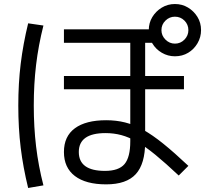

<svg xmlns="http://www.w3.org/2000/svg" viewBox="-20 -875 1040 955"><path d="M508 42Q407 42 352.5 0.5Q298 -41 298 -119Q298 -197 352.5 -237Q407 -277 508 -277Q558 -277 602 -266Q646 -255 692 -229.5Q738 -204 792.5 -160Q847 -116 917 -50L869 -2Q803 -64 753 -105Q703 -146 662 -169.5Q621 -193 583.5 -203Q546 -213 505 -213Q372 -213 372 -119Q372 -25 502 -25Q571 -25 599.5 -59Q628 -93 628 -172V-662H298V-729H768V-662H702V-169Q702 -60 655.5 -9Q609 42 508 42ZM298 -431V-497H895V-431ZM850 -595Q815 -595 785 -612.5Q755 -630 737.5 -659.5Q720 -689 720 -725Q720 -761 737.5 -790Q755 -819 784.5 -837Q814 -855 850 -855Q886 -855 915 -837.5Q944 -820 962 -791Q980 -762 980 -725Q980 -690 962.5 -660Q945 -630 916 -612.5Q887 -595 850 -595ZM850 -658Q878 -658 897.5 -678Q917 -698 917 -725Q917 -753 897.5 -772.5Q878 -792 850 -792Q823 -792 803 -772.5Q783 -753 783 -725Q783 -698 803 -678Q823 -658 850 -658ZM120 60Q95 -42 83 -140Q71 -238 71 -350Q71 -460 83 -558Q95 -656 120 -759L196 -748Q171 -649 159.5 -552.5Q148 -456 148 -350Q148 -243 159.5 -146.5Q171 -50 196 47Z"/></svg>

Font: M PLUS 1 Thin
Style: Regular
Weight: 400
Version: Version 1.001